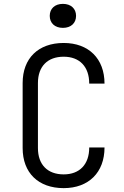

<svg xmlns="http://www.w3.org/2000/svg" viewBox="-20 -962 640 992"><path d="M305 -818C347 -818 373 -843 373 -880C373 -917 347 -942 305 -942C263 -942 237 -917 237 -880C237 -843 263 -818 305 -818ZM309 10C438 10 520 -71 520 -200H441C441 -112 391 -61 309 -61C226 -61 176 -111 176 -197V-533C176 -619 226 -669 309 -669C391 -669 441 -618 441 -530H520C520 -659 438 -740 309 -740C178 -740 97 -661 97 -533V-197C97 -69 178 10 309 10Z"/></svg>

Font: JetBrains Mono Light
Style: Regular
Weight: 336
Monospace: yes
Designer: Philipp Nurullin, Konstantin Bulenkov
Foundry: JetBrains
Version: Version 2.305